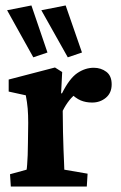

<svg xmlns="http://www.w3.org/2000/svg" viewBox="-20 -681 441 701"><path d="M19.5 0 16.6 -44.9 77.1 -61.5Q78.1 -65.4 79.1 -79.6Q80.1 -93.8 81.1 -114.7Q82 -135.7 82 -159.2L83 -232.4Q83 -261.7 81.1 -284.7Q79.1 -307.6 74.2 -333L11.7 -346.7V-390.6L180.7 -434.6L207 -418L203.1 -340.8L206.1 -339.8Q233.4 -394.5 262.2 -414.1Q291 -433.6 322.3 -433.6Q348.6 -433.6 368.2 -418.9Q387.7 -404.3 387.7 -373Q387.7 -341.8 366.7 -324.2Q345.7 -306.6 316.4 -306.6Q293 -306.6 274.4 -314.5Q255.9 -322.3 234.4 -343.8L261.7 -341.8Q246.1 -331.1 232.9 -314.5Q219.7 -297.9 209 -276.4L210 -199.2Q210.9 -163.1 211.9 -134.3Q212.9 -105.5 213.9 -86.4Q214.8 -67.4 214.8 -61.5L299.8 -46.9L296.9 0ZM227.5 -471.7 130.9 -643.6 219.7 -661.1 279.3 -489.3ZM101.6 -471.7 5.9 -643.6 94.7 -661.1 153.3 -489.3Z"/></svg>

Font: Crimson Pro ExtraLight
Style: Bold
Weight: 700
Version: Version 1.002